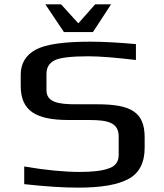

<svg xmlns="http://www.w3.org/2000/svg" viewBox="-20 -850 751 880"><path d="M426 -372H329C247 -372 193 -381 193 -437V-511C193 -540 205 -561 231 -574C256 -586 308 -592 385 -592C438 -592 510 -586 603 -575V-648C522 -655 452 -659 394 -659C272 -659 189 -647 143 -622C98 -597 75 -559 75 -508V-456C75 -343 143 -300 294 -300H389C477 -300 524 -287 524 -224V-140C524 -109 509 -88 478 -78C448 -67 404 -62 346 -62C275 -62 190 -70 91 -87V-6C190 5 272 10 339 10C443 10 520 -3 569 -30C618 -56 643 -104 643 -173V-220C643 -336 581 -372 426 -372ZM273 -703H406L489 -830H416L339 -743L260 -830H188Z"/></svg>

Font: Gamestation Extended
Style: Regular
Weight: 400
Width: 7
Designer: Jonas Hecksher
Foundry: Jonas Hecksher, Playtypeª, e-types AS
Version: Version 1.003